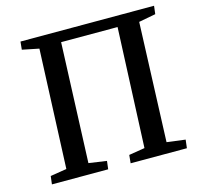

<svg xmlns="http://www.w3.org/2000/svg" viewBox="-103 -821 972 933"><g transform="rotate(-15 382.5 -355.0)"><path d="M46 0 51 -41 133 -54 158 -653 74 -670 78 -710H750L745 -669L660 -653L637 -54L730 -42L725 0H442L446 -41L526 -54L552 -656H268L244 -54L334 -41L329 0Z"/></g></svg>

Font: Literata 36pt Medium
Style: Italic
Weight: 500
Italic angle: -2°
Designer: Latin by Veronika Burian and Jose Scaglione. Greek by Irene Vlachou. Cyrillic by Vera Evstafieva
Foundry: TypeTogether
Version: Version 3.002